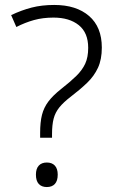

<svg xmlns="http://www.w3.org/2000/svg" viewBox="-20 -744 464 775"><path d="M142 -207Q142 -251 149.5 -280.5Q157 -310 175.5 -334.5Q194 -359 227 -385Q264 -414 288 -437.5Q312 -461 324 -487Q336 -513 336 -551Q336 -612 298 -642.5Q260 -673 196 -673Q153 -673 117 -663Q81 -653 46 -635L25 -683Q67 -703 108 -713.5Q149 -724 199 -724Q288 -724 339.5 -679.5Q391 -635 391 -552Q391 -504 375.5 -470.5Q360 -437 332 -410Q304 -383 266 -354Q236 -331 219.5 -310.5Q203 -290 196.5 -265Q190 -240 190 -202V-188H142ZM125 -39Q125 -63 136.5 -75.5Q148 -88 169 -88Q190 -88 201.5 -75.5Q213 -63 213 -39Q213 -14 201.5 -1.5Q190 11 169 11Q148 11 136.5 -1.5Q125 -14 125 -39Z"/></svg>

Font: Noto Sans Cham Light
Style: Regular
Weight: 300
Version: Version 2.002